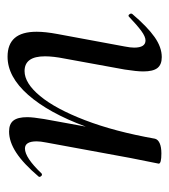

<svg xmlns="http://www.w3.org/2000/svg" viewBox="10 -449 448 508"><g transform="rotate(-90 234.0 -195.0)"><path d="M84 -376Q113 -395 140 -395Q160 -395 169 -383.5Q178 -372 178 -347Q178 -332 173 -302L153 -192Q189 -290 237 -344.5Q285 -399 338 -399Q371 -399 387.5 -380Q404 -361 404 -322Q404 -299 398 -267L365 -89Q362 -74 362 -64Q362 -34 381 -34Q391 -34 406 -45Q421 -56 443 -77Q445 -79 446 -79Q449 -79 451 -75.5Q453 -72 451 -69Q417 -29 390 -10Q363 9 337 9Q317 9 308 -2.5Q299 -14 299 -40Q299 -57 304 -89L333 -248Q339 -278 339 -300Q339 -354 300 -354Q268 -354 234 -313Q200 -272 170 -194Q140 -116 121 -9Q119 -1 109 3.5Q99 8 82 8Q55 8 55 1L59 -19Q68 -62 70 -74L111 -297Q114 -312 114 -322Q114 -353 95 -353Q71 -353 29 -309Q28 -308 26 -308Q23 -308 21 -311.5Q19 -315 21 -317Q55 -357 84 -376Z"/></g></svg>

Font: CormorantInfant-MediumItalic
Style: Italic
Weight: 500
Italic angle: -10°
Designer: Christian Thalmann (Catharsis Fonts)
Foundry: Catharsis Fonts
Version: Version 3.303